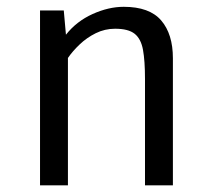

<svg xmlns="http://www.w3.org/2000/svg" viewBox="-20 -558 640 578"><path d="M100.5 0V-526.5H172L178.5 -453.5Q210.5 -494 258.8 -515.8Q307 -537.5 352.5 -537.5Q430 -537.5 465.2 -496.5Q500.5 -455.5 500.5 -382.5V0H416.5V-320.5Q416.5 -374.5 410.5 -407.8Q404.5 -441 385.5 -456.2Q366.5 -471.5 326.5 -471.5Q295.5 -471.5 268.2 -458Q241 -444.5 219.8 -424.2Q198.5 -404 184.5 -383.5V0Z"/></svg>

Font: Fast_Mono
Style: Regular
Weight: 400
Monospace: yes
Designer: Carrois Corporate, Edenspiekermann AG, Nikita Prokopov
Foundry: Carrois Corporate, Edenspiekermann AG, Nikita Prokopov
Version: Version 5.002